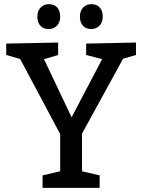

<svg xmlns="http://www.w3.org/2000/svg" viewBox="-20 -905 685 925"><path d="M215 -885Q241 -885 255.5 -869Q270 -853 270 -825Q270 -797 254 -781Q238 -765 215 -765Q189 -765 174.5 -781Q160 -797 160 -825Q160 -853 176 -869Q192 -885 215 -885ZM420 -885Q446 -885 460.5 -869Q475 -853 475 -825Q475 -797 459 -781Q443 -765 420 -765Q394 -765 379.5 -781Q365 -797 365 -825Q365 -853 381 -869Q397 -885 420 -885ZM270 -80V-259L77 -621L10 -640V-695L260 -700V-640L192 -620L325 -340L472 -620L395 -640V-695L635 -700V-640L573 -622L375 -261V-80L460 -60V0H185V-60Z"/></svg>

Font: Bitter
Style: Regular
Weight: 400
Designer: Sol Matas
Foundry: Sol Matas
Version: Version 1.300;PS 001.300;hotconv 1.0.70;makeotf.lib2.5.58329